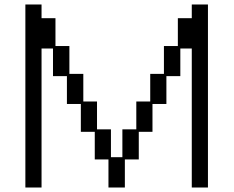

<svg xmlns="http://www.w3.org/2000/svg" viewBox="-20 -807 1040 855"><path d="M93 -787H165V-726H227V-602H289V-478H351V-355H412V-231H474V-107H525V-231H587V-355H649V-478H710V-602H772V-726H834V-787H906V28H834V-591H783V-468H721V-344H659V-220H598V-97H536V28H463V-97H402V-220H340V-344H278V-468H216V-591H165V28H93Z"/></svg>

Font: DotGothic16
Style: Regular
Weight: 400
Designer: Fontworks Inc.
Foundry: Fontworks Inc.
Version: Version 1.100